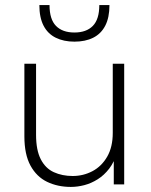

<svg xmlns="http://www.w3.org/2000/svg" viewBox="-20 -726 593 756"><path d="M259 10Q207 10 165.5 -10Q124 -30 100 -74Q76 -118 76 -189V-475H122V-195Q122 -135 140.5 -99Q159 -63 192 -48Q225 -33 266 -33Q308 -33 344 -52Q380 -71 402 -109Q424 -147 424 -203V-475H469V0H428V-126H441Q430 -88 410 -62Q390 -36 364.5 -20Q339 -4 312 3Q285 10 259 10ZM273 -562Q231 -562 199.5 -577.5Q168 -593 151.5 -625Q135 -657 135 -706H175Q175 -650 200.5 -624Q226 -598 273 -598Q320 -598 345.5 -624Q371 -650 371 -706H411Q411 -657 394.5 -625Q378 -593 347 -577.5Q316 -562 273 -562Z"/></svg>

Font: SUSE ExtraLight
Style: Regular
Weight: 250
Designer: Rene Bieder
Foundry: SUSE
Version: Version 1.000